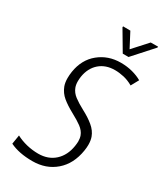

<svg xmlns="http://www.w3.org/2000/svg" viewBox="-224 -988 920 1082"><g transform="rotate(30 236.0 -447.0)"><path d="M399.4 -275.9Q406.7 -254.9 406.7 -227.5Q406.7 -209.5 403.3 -188.5Q388.2 -94.7 327.6 -42.5Q267.1 9.8 178.7 9.8Q90.8 9.8 32.2 -19V-19.5L41.5 -77.1V-78.1L42 -77.6Q72.3 -61.5 109.9 -52.2Q148.4 -43 186 -43Q251 -43 293 -81.5Q334.5 -119.6 344.7 -184.6Q347.2 -200.7 347.7 -214.8Q347.7 -235.8 341.8 -252Q332.5 -277.3 305.7 -297.4Q283.7 -314 236.8 -339.4Q196.3 -361.3 167 -385.3Q138.2 -409.2 124.5 -444.8Q116.7 -466.3 116.7 -495.1Q116.7 -514.6 120.1 -537.6Q133.8 -623.5 193.4 -671.9Q252.9 -720.2 334.5 -720.2Q375.5 -720.2 410.9 -710.7Q446.3 -701.2 472.2 -686V-685.5L445.3 -636.7V-636.2L444.8 -636.7Q416 -653.3 385.3 -660.6Q355 -667.5 326.7 -667.5H326.2Q266.6 -667.5 227.1 -633.3Q188 -599.1 178.2 -539.6Q175.8 -522.9 175.8 -508.8Q175.8 -486.3 182.1 -469.7Q192.4 -442.4 218 -423.1Q243.7 -403.8 281.2 -383.8Q326.7 -359.9 356.4 -335Q387.2 -309.6 399.4 -275.9ZM338.4 -810.1 422.4 -902.8 470.2 -903.3 469.7 -897 355 -769.5H317.4L241.7 -897.5L242.2 -903.8L289.6 -903.3Z"/></g></svg>

Font: MAUL Condensed Light Italic
Style: Light Italic
Weight: 300
Italic angle: -12°
Designer: MAUL
Version: Version 1.0; 2020; ttfautohint (v1.8.3)